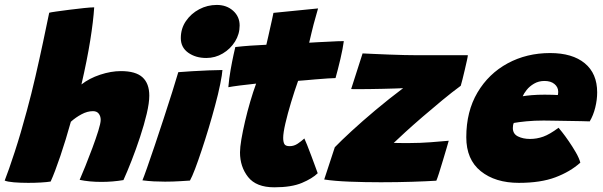

<svg xmlns="http://www.w3.org/2000/svg" viewBox="-64 -752 2505 798"><path d="M146.5 2.5Q132 5 106.5 6.5Q81 8 53.5 8Q21 8 -6 5.8Q-33 3.5 -44.5 -1.5Q-28.5 -42 -3 -120Q22.5 -198 47.5 -291.5Q66.5 -361 83.2 -433.8Q100 -506.5 114.5 -574.8Q129 -643 140.5 -699Q144.5 -700.5 168.8 -704Q193 -707.5 224.8 -711.5Q256.5 -715.5 285.2 -718.5Q314 -721.5 327.5 -721.5Q324 -665 311 -583.8Q298 -502.5 274.5 -401Q307 -426.5 352.2 -441.5Q397.5 -456.5 438.5 -456.5Q500 -456.5 528.2 -430.8Q556.5 -405 556.5 -354.5Q556.5 -324.5 545.8 -279Q535 -233.5 518.2 -182.8Q501.5 -132 483 -84.8Q464.5 -37.5 449 -3.5Q404 4 358 4Q307 4 267 -4.5Q276.5 -26 291 -62Q305.5 -98 320 -137Q334.5 -176 344.5 -208Q354.5 -240 354.5 -254Q354.5 -269 346.5 -279.5Q338.5 -290 322.5 -290Q299 -290 274.8 -277Q250.5 -264 230.5 -246Q210 -172 187 -104Q164 -36 146.5 2.5Z M793.5 -511Q749 -511 718.2 -533Q687.5 -555 687.5 -593.5Q687.5 -633.5 708.8 -664.5Q730 -695.5 764 -713.5Q798 -731.5 837 -731.5Q878 -731.5 905 -707.2Q932 -683 932 -646Q932 -610 912.8 -579.2Q893.5 -548.5 862 -529.8Q830.5 -511 793.5 -511ZM725.5 -1.5Q716 -1 685.8 1Q655.5 3 622 3Q599 3 575.2 1.8Q551.5 0.5 528 -2.5Q533.5 -15.5 547.5 -55.2Q561.5 -95 579.8 -149.2Q598 -203.5 617 -261.5Q636 -319.5 652 -370.2Q668 -421 677 -452Q699 -454 733.8 -456Q768.5 -458 803.2 -459.5Q838 -461 860.5 -461Q859.5 -443 851.2 -402Q843 -361 830 -313.5Q818 -268.5 803.5 -220.2Q789 -172 774.2 -127.8Q759.5 -83.5 746.8 -50Q734 -16.5 725.5 -1.5Z M1256.5 -32Q1234 -10 1190.8 8.2Q1147.5 26.5 1076 26.5Q1001 26.5 967.2 -16.2Q933.5 -59 933.5 -118.5Q933.5 -139 939.2 -173Q945 -207 954.5 -247.8Q964 -288.5 976 -329.5Q988 -370.5 1000.5 -404.5Q967 -401 933.5 -396.8Q900 -392.5 885 -389.5Q888 -425.5 894.5 -462Q901 -498.5 906.8 -524.8Q912.5 -551 914 -556.5Q945 -560 975.8 -562.2Q1006.5 -564.5 1043 -566Q1047 -583.5 1051.2 -601.5Q1055.5 -619.5 1059 -636.5Q1063 -653.5 1066.8 -671.2Q1070.5 -689 1072.5 -698.5L1258 -717Q1256.5 -712 1251.5 -694Q1246.5 -676 1239.5 -651Q1235.5 -635.5 1230.8 -616Q1226 -596.5 1221 -574.5Q1238.5 -575.5 1261 -576.8Q1283.5 -578 1296.5 -578.5Q1326 -580.5 1342.8 -580.8Q1359.5 -581 1365 -581Q1361 -550.5 1350.8 -506.8Q1340.5 -463 1330.5 -427.5Q1325.5 -427.5 1298.2 -426Q1271 -424.5 1246 -422Q1229.5 -420.5 1210 -418.8Q1190.5 -417 1175 -416Q1160 -374 1145.8 -326.8Q1131.5 -279.5 1122.2 -239.5Q1113 -199.5 1113 -179Q1113 -162.5 1117.8 -153.5Q1122.5 -144.5 1140 -144.5Q1158 -144.5 1173.5 -155Q1189 -165.5 1201 -176.5Q1204 -171 1212.2 -150.2Q1220.5 -129.5 1230 -104Q1239.5 -78.5 1247 -58Q1254.5 -37.5 1256.5 -32Z M1749.5 -1Q1711 1.5 1648.8 3.5Q1586.5 5.5 1519 5.5Q1452 5.5 1388.5 3Q1325 0.5 1283.5 -6L1327.5 -140Q1353 -166.5 1397.2 -207.2Q1441.5 -248 1497.2 -294.8Q1553 -341.5 1611.5 -385.5Q1601 -385 1577.8 -384.2Q1554.5 -383.5 1526.2 -382.8Q1498 -382 1470.2 -381.8Q1442.5 -381.5 1423 -381.5Q1412.5 -381.5 1405.2 -381.5Q1398 -381.5 1395.5 -382L1443 -530Q1461.5 -529 1490.8 -527.8Q1520 -526.5 1553.2 -525.2Q1586.5 -524 1617.5 -523.2Q1648.5 -522.5 1671 -522.5H1880.5Q1880.5 -518.5 1876.8 -501.5Q1873 -484.5 1868 -462.8Q1863 -441 1858.2 -422.2Q1853.5 -403.5 1851 -395.5Q1815.5 -369.5 1774 -335.2Q1732.5 -301 1692.2 -266.2Q1652 -231.5 1620.2 -202.5Q1588.5 -173.5 1572.5 -158Q1582.5 -157.5 1605.8 -157.5Q1629 -157.5 1640.5 -157.5Q1681 -157.5 1726 -160.8Q1771 -164 1801 -167Q1799.5 -161.5 1792.8 -138.5Q1786 -115.5 1777.2 -86.2Q1768.5 -57 1760.8 -32.8Q1753 -8.5 1749.5 -1Z M2348 -76Q2305.5 -38 2244.2 -15Q2183 8 2092.5 8Q1994.5 8 1934.2 -40.5Q1874 -89 1874 -181.5Q1874 -289 1920.5 -367.5Q1967 -446 2046 -488.8Q2125 -531.5 2222.5 -531.5Q2315 -531.5 2366.5 -489Q2418 -446.5 2418 -368Q2418 -337.5 2410 -305Q2402 -272.5 2387 -247.5Q2379 -248 2352 -248.5Q2325 -249 2291.8 -249.5Q2258.5 -250 2231.2 -250.5Q2204 -251 2195.5 -251Q2157 -251 2123.8 -247.8Q2090.5 -244.5 2071.5 -241Q2067.5 -233 2067.5 -220Q2067.5 -195.5 2088.8 -185Q2110 -174.5 2139 -174.5Q2167 -174.5 2193.8 -184Q2220.5 -193.5 2257.5 -221Q2260 -218.5 2272.2 -203Q2284.5 -187.5 2300 -165Q2315.5 -142.5 2329.2 -118.8Q2343 -95 2348 -76ZM2108.5 -352Q2123 -354.5 2146.2 -356.5Q2169.5 -358.5 2200 -358.5Q2217.5 -358.5 2232.8 -358Q2248 -357.5 2254.5 -357Q2255.5 -361 2255.8 -364.8Q2256 -368.5 2256 -372Q2255.5 -390.5 2240.2 -403Q2225 -415.5 2199 -415.5Q2174.5 -415.5 2155.5 -404.2Q2136.5 -393 2124.8 -378Q2113 -363 2108.5 -352Z"/></svg>

Font: Grandstander Black
Style: Italic
Weight: 900
Italic angle: -15°
Designer: Tyler Finck
Foundry: Etcetera Type Co
Version: Version 1.200; ttfautohint (v1.8.3)